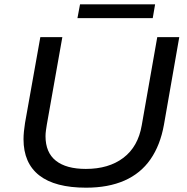

<svg xmlns="http://www.w3.org/2000/svg" viewBox="-20 -858 868 890"><path d="M379 12Q235 12 162 -45Q89 -102 89 -213Q89 -230 91 -249.5Q93 -269 96 -288L167 -686H269L197 -280Q195 -268 193 -253.5Q191 -239 191 -227Q191 -151 239 -113Q287 -75 378 -75Q484 -75 552 -126.5Q620 -178 637 -277L709 -686H811L740 -280Q723 -185 677.5 -119.5Q632 -54 557 -21Q482 12 379 12ZM339 -774 351 -838H699L688 -774Z"/></svg>

Font: Archivo SemiExpanded
Style: Italic
Weight: 400
Width: 6
Italic angle: -10°
Designer: Hector Gatti
Foundry: Omnibus-Type
Version: Version 2.001